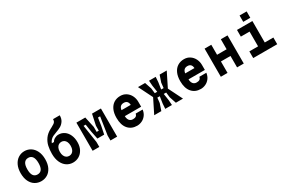

<svg xmlns="http://www.w3.org/2000/svg" viewBox="99 -1945 4603 3132"><g transform="rotate(-30 2400.0 -379.0)"><path d="M300 -426Q248.4 -426 221.7 -387.2Q195 -348.4 195 -269Q195 -189.6 221.7 -151.8Q248.4 -114 300 -114Q351.6 -114 378.3 -151.8Q405 -189.6 405 -269Q405 -348.4 378.3 -387.2Q351.6 -426 300 -426ZM300 -552Q363 -552 415.5 -519.2Q468 -486.4 499.5 -422.4Q531 -358.4 531 -269Q531 -177.6 499.8 -114.3Q468.6 -51 416.1 -19.5Q363.6 12 300 12Q236.4 12 183.9 -19.5Q131.4 -51 100.2 -114.3Q69 -177.6 69 -269Q69 -358.4 100.5 -422.4Q132 -486.4 184.5 -519.2Q237 -552 300 -552Z M1000 -250.8Q1000 -294.4 986.1 -324.2Q972.2 -354 949.4 -368Q926.6 -382 898.8 -382Q870 -382 847.3 -367.8Q824.6 -353.6 810.8 -324Q797 -294.4 797 -250.8Q797 -207 810.8 -176.8Q824.6 -146.6 847.6 -132.3Q870.6 -118 898.8 -118Q926.6 -118 949.4 -132.3Q972.2 -146.6 986.1 -176.6Q1000 -206.6 1000 -250.8ZM669 -288Q669 -365.4 683.4 -431.5Q697.8 -497.6 738.8 -555.4Q779.8 -613.2 853.8 -652.4L880 -666Q916.6 -685.6 934 -698.1Q951.4 -710.6 959.7 -727Q968 -743.4 968 -770H1094Q1094 -707 1066.7 -665.2Q1039.4 -623.4 1000 -600.6Q960.6 -577.8 907.4 -559.6Q864.6 -544.4 837.9 -531.4Q811.2 -518.4 789 -496Q766.8 -473.6 753.8 -439H795Q808.8 -468.8 843.3 -488.4Q877.8 -508 916 -508Q977.6 -508 1025.3 -474.7Q1073 -441.4 1099.5 -382Q1126 -322.6 1126 -246Q1126 -168.2 1095.8 -110.5Q1065.6 -52.8 1014.4 -22.4Q963.2 8 900 8Q835.8 8 783.1 -26.5Q730.4 -61 699.7 -127.9Q669 -194.8 669 -288Z M1269 -530H1436.4L1480 -326.8V-234H1520V-326.8L1563.6 -530H1731V0H1605V-93.2L1655.8 -426H1615.8L1594 -282L1564 -134H1436L1406 -281L1384.2 -426H1344.2L1395 -93.2V0H1269Z M1874 -269Q1874 -359.4 1903.5 -422.7Q1933 -486 1985.2 -518Q2037.4 -550 2105 -550Q2166.6 -550 2214.1 -518.5Q2261.6 -487 2287.8 -434.4Q2314 -381.8 2314 -321V-227H2006Q2006.6 -192.6 2017.5 -167.7Q2028.4 -142.8 2048.5 -129.4Q2068.6 -116 2096.8 -116Q2135.6 -116 2155.2 -130.4Q2174.8 -144.8 2181.8 -175H2312Q2304 -114.4 2272.2 -72.7Q2240.4 -31 2195.7 -10.5Q2151 10 2105 10Q1999 10 1936.5 -62Q1874 -134 1874 -269ZM2098 -424Q2057.6 -424 2035.6 -402.2Q2013.6 -380.4 2008 -338H2182Q2179.4 -380.4 2158.7 -402.2Q2138 -424 2098 -424Z M2763 -530 2756.4 -434 2737.2 -306.8H2783.2L2793.8 -403.2L2837 -530H2971L2839 -265L2971 0H2837L2794.4 -126.8L2783.2 -223.2H2737.2L2756.4 -96L2763 0H2637L2643.6 -96L2662.8 -223.2H2616.8L2606.2 -126.8L2563 0H2429L2561 -265L2429 -530H2563L2605.6 -403.2L2616.8 -306.8H2662.8L2643.6 -434L2637 -530Z M3074 -269Q3074 -359.4 3103.5 -422.7Q3133 -486 3185.2 -518Q3237.4 -550 3305 -550Q3366.6 -550 3414.1 -518.5Q3461.6 -487 3487.8 -434.4Q3514 -381.8 3514 -321V-227H3206Q3206.6 -192.6 3217.5 -167.7Q3228.4 -142.8 3248.5 -129.4Q3268.6 -116 3296.8 -116Q3335.6 -116 3355.2 -130.4Q3374.8 -144.8 3381.8 -175H3512Q3504 -114.4 3472.2 -72.7Q3440.4 -31 3395.7 -10.5Q3351 10 3305 10Q3199 10 3136.5 -62Q3074 -134 3074 -269ZM3298 -424Q3257.6 -424 3235.6 -402.2Q3213.6 -380.4 3208 -338H3382Q3379.4 -380.4 3358.7 -402.2Q3338 -424 3298 -424Z M3810 -215.4V0H3684V-530H3810V-341.4H3990V-530H4116V0H3990V-215.4Z M4458.2 -126V-404H4294V-530H4584.2V-126H4746V0H4294V-126ZM4581.4 -712.9V-593H4448.2V-712.9Z"/></g></svg>

Font: Fliege Mono Thin
Style: Regular
Weight: 100
Version: Version 0.020;Glyphs 3.3 (3306)